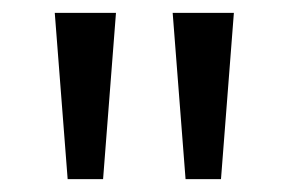

<svg xmlns="http://www.w3.org/2000/svg" viewBox="-20 -734 448 298"><path d="M160 -714 140 -456H85L65 -714ZM343 -714 323 -456H268L248 -714Z"/></svg>

Font: Noto Sans Tifinagh APT
Style: Regular
Weight: 400
Designer: JamraPatel
Foundry: JamraPatel LLC
Version: Version 2.006; ttfautohint (v1.8.4.7-5d5b)